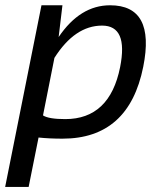

<svg xmlns="http://www.w3.org/2000/svg" viewBox="-53 -533 634 738"><path d="M172.4 -390.6Q254.9 -512.7 370.1 -512.7Q544.9 -512.7 497.6 -276.4Q442.4 0 187 0Q136.7 0 95.2 -4.4L57.1 185.5H-33.2L106.4 -512.7H187ZM156.2 -310.5 112.3 -89.4Q134.3 -75.2 197.8 -75.2Q368.7 -75.2 408.7 -274.9Q440.4 -434.6 339.4 -434.6Q234.9 -434.6 156.2 -310.5Z"/></svg>

Font: Sansation
Style: Italic
Weight: 400
Designer: Bernd Montag
Version: Version 1.301